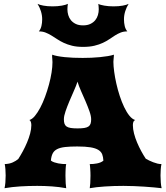

<svg xmlns="http://www.w3.org/2000/svg" viewBox="-20 -991 873 1011"><path d="M3.9 0Q6.8 -12.2 8.3 -30Q9.8 -47.9 9.8 -66.9Q9.8 -84.5 8.5 -99.9Q7.3 -115.2 4.9 -127Q29.8 -127.9 47.4 -136Q64.9 -144 76.2 -153.8Q87.9 -171.9 100.1 -194.3Q112.3 -216.8 122.3 -240.5Q132.3 -264.2 138.7 -287.8Q145 -311.5 145 -332Q145 -340.3 142.6 -348.6Q140.1 -356.9 134.3 -358.9Q148.9 -362.8 163.6 -380.4Q178.2 -397.9 191.9 -423.8Q205.6 -449.7 217.3 -481.4Q229 -513.2 237.8 -545.7Q246.6 -578.1 251.5 -608.9Q256.3 -639.6 256.3 -663.6Q256.3 -671.9 255.4 -679.7Q254.4 -687.5 254.4 -692.9Q254.4 -695.3 254.6 -697.3Q254.9 -699.2 254.9 -703.1Q266.1 -698.7 283 -695.6Q299.8 -692.4 320.8 -690.2Q341.8 -688 365.7 -687Q389.6 -686 415.5 -686Q438 -686 461.4 -687Q484.9 -688 506.8 -690.2Q528.8 -692.4 547.9 -695.6Q566.9 -698.7 579.6 -703.1V-701.2V-696.8Q579.6 -691.4 578.4 -683.3Q577.1 -675.3 577.1 -665.5Q577.1 -643.1 581.3 -612.8Q585.4 -582.5 592.8 -550Q600.1 -517.6 610.6 -485.6Q621.1 -453.6 633.8 -427Q646.5 -400.4 661.1 -382.1Q675.8 -363.8 691.9 -358.9Q685.1 -356.4 682.4 -349.4Q679.7 -342.3 679.7 -332Q679.7 -311.5 685.8 -287.8Q691.9 -264.2 701.9 -240.5Q711.9 -216.8 723.9 -194.8Q735.8 -172.9 747.6 -155.3Q754.9 -150.9 765.1 -146Q775.4 -141.1 786.6 -136.7Q797.9 -132.3 809.1 -129.6Q820.3 -127 830.1 -127Q827.6 -115.2 826.4 -99.9Q825.2 -84.5 825.2 -66.9Q825.2 -47.9 826.7 -30Q828.1 -12.2 831.1 0Q813.5 -2 790.5 -4.2Q767.6 -6.3 741.2 -8.1Q714.8 -9.8 686.5 -11Q658.2 -12.2 629.9 -12.2Q578.1 -12.2 531.5 -9Q484.9 -5.9 452.6 0Q454.1 -8.3 455.3 -26.1Q456.5 -43.9 456.5 -65.9Q456.5 -75.2 456.1 -84.7Q455.6 -94.2 455.1 -102.5Q454.6 -110.8 453.9 -117.4Q453.1 -124 452.6 -127Q461.4 -127 471.2 -127.7Q481 -128.4 490.5 -130.4Q500 -132.3 508.8 -135.7Q517.6 -139.2 524.4 -145Q523.4 -164.6 518.1 -178.5Q512.7 -192.4 497.8 -201.7Q482.9 -210.9 456.3 -215.3Q429.7 -219.7 386.7 -219.7Q348.1 -219.7 322.5 -216.8Q296.9 -213.9 281 -205.8Q265.1 -197.8 257.6 -183.3Q250 -168.9 248 -145.5Q255.4 -139.6 265.6 -136.2Q275.9 -132.8 286.9 -130.6Q297.9 -128.4 308.8 -127.7Q319.8 -127 328.6 -127Q327.6 -124 326.9 -117.7Q326.2 -111.3 325.7 -102.8Q325.2 -94.2 325 -84.5Q324.7 -74.7 324.7 -65.9Q324.7 -43.9 325.9 -26.1Q327.1 -8.3 328.6 0Q291.5 -6.8 253.4 -9.5Q215.3 -12.2 175.8 -12.2Q129.9 -12.2 86.7 -9.5Q43.5 -6.8 3.9 0ZM316.4 -362.8Q316.4 -348.6 319.6 -339.4Q322.8 -330.1 330.8 -324.7Q338.9 -319.3 352.8 -317.1Q366.7 -314.9 388.2 -314.9Q409.7 -314.9 423.6 -317.1Q437.5 -319.3 445.6 -324.7Q453.6 -330.1 456.8 -339.4Q460 -348.6 460 -362.8Q460 -379.9 451.2 -404.8Q442.4 -429.7 430.7 -457Q418.9 -484.4 406.7 -511.7Q394.5 -539.1 388.2 -561Q380.9 -539.1 368.7 -511.7Q356.4 -484.4 345 -457Q333.5 -429.7 325 -404.8Q316.4 -379.9 316.4 -362.8ZM417.5 -744.1Q384.3 -744.1 359.6 -750.2Q335 -756.3 315.7 -765.4Q296.4 -774.4 280.8 -784.9Q265.1 -795.4 250.2 -804.4Q235.4 -813.5 219.7 -819.6Q204.1 -825.7 184.6 -825.7Q194.3 -837.4 198.2 -854Q202.1 -870.6 202.1 -889.2Q202.1 -911.1 195.3 -932.4Q188.5 -953.6 177.7 -970.7Q187.5 -965.3 208.5 -961.4Q229.5 -957.5 257.3 -957.5Q270 -957.5 282.5 -958.5Q294.9 -959.5 305.7 -961.4Q316.4 -963.4 324.7 -965.8Q333 -968.3 337.4 -970.7Q336.4 -963.9 335.7 -956.8Q335 -949.7 335 -941.9Q335 -926.8 339.4 -911.6Q343.8 -896.5 353.5 -884.5Q363.3 -872.6 378.9 -865Q394.5 -857.4 417.5 -857.4Q439.9 -857.4 455.8 -865Q471.7 -872.6 481.4 -884.5Q491.2 -896.5 495.6 -911.6Q500 -926.8 500 -941.9Q500 -949.2 499.3 -956.5Q498.5 -963.9 497.6 -970.7Q502 -967.8 510.3 -965.6Q518.6 -963.4 529.3 -961.4Q540 -959.5 552.5 -958.5Q564.9 -957.5 577.6 -957.5Q605.5 -957.5 626.5 -961.4Q647.5 -965.3 657.2 -970.7Q646.5 -953.6 639.6 -932.4Q632.8 -911.1 632.8 -889.2Q632.8 -870.6 636.7 -854Q640.6 -837.4 650.4 -825.7Q630.9 -825.7 615.5 -819.6Q600.1 -813.5 585.7 -804.4Q571.3 -795.4 556.2 -784.9Q541 -774.4 521.7 -765.4Q502.4 -756.3 477.1 -750.2Q451.7 -744.1 417.5 -744.1Z"/></svg>

Font: Arbutus
Style: Regular
Weight: 400
Designer: Karolina Lach
Foundry: Sorkin Type Co.
Version: Version 1.003